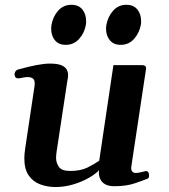

<svg xmlns="http://www.w3.org/2000/svg" viewBox="-20 -752 691 786"><path d="M207 13.7Q174.3 13.7 145 2.9Q115.7 -7.8 97.7 -33.4Q79.6 -59.1 79.6 -104Q79.6 -120.6 83 -143.6L121.6 -401.4Q122.1 -404.8 122.1 -410.2Q122.1 -426.3 113.5 -431.4Q105 -436.5 93.3 -436.5Q83 -436.5 71.8 -433.8Q60.5 -431.2 53.7 -431.2Q42 -431.2 39.6 -445.3Q38.6 -450.7 42.2 -457.8Q45.9 -464.8 53.7 -467.3Q140.1 -491.7 184.1 -491.7Q215.8 -491.7 231.9 -484.6Q248 -477.5 253.4 -466.8Q258.8 -456.1 258.8 -445.3Q258.8 -436.5 257.1 -428.7Q255.4 -420.9 254.9 -416L211.4 -128.9Q210.9 -123.5 210.2 -117.7Q209.5 -111.8 209.5 -106.4Q209.5 -85 221.2 -68.6Q232.9 -52.2 267.1 -52.2Q309.6 -52.2 337.2 -65.7Q364.7 -79.1 386.2 -94.2L444.3 -485.4H562Q578.1 -485.4 578.1 -471.7L517.6 -70.3Q515.6 -57.1 521 -50.5Q526.4 -43.9 535.6 -43.9Q543.9 -43.9 555.2 -46.6Q566.4 -49.3 575.2 -51.3Q582.5 -52.7 586.4 -47.6Q590.3 -42.5 590.3 -34.2Q590.3 -29.8 589.1 -25.9Q587.9 -22 584 -20.5Q567.4 -13.7 532.2 -1.7Q497.1 10.3 448.7 10.3Q423.8 10.3 409.9 2Q396 -6.3 390.4 -19Q384.8 -31.7 384.8 -45.4Q384.8 -47.9 385 -50.5Q385.3 -53.2 385.7 -55.7Q372.6 -40.5 344.2 -24.2Q315.9 -7.8 280 2.9Q244.1 13.7 207 13.7ZM474.1 -568.4Q445.3 -568.4 429.7 -587.2Q414.1 -606 414.1 -634.3Q414.1 -642.6 415.5 -650.4Q421.9 -684.6 443.4 -708.5Q464.8 -732.4 497.6 -732.4Q526.4 -732.4 542 -713.6Q557.6 -694.8 557.6 -666Q557.6 -662.6 557.6 -658.4Q557.6 -654.3 556.6 -650.4Q550.3 -616.7 528.6 -592.5Q506.8 -568.4 474.1 -568.4ZM249 -568.4Q220.2 -568.4 204.8 -587.2Q189.5 -606 189.5 -634.3Q189.5 -642.6 190.9 -650.4Q196.8 -684.6 218.3 -708.5Q239.7 -732.4 272.5 -732.4Q301.3 -732.4 316.9 -713.6Q332.5 -694.8 332.5 -666Q332.5 -662.6 332.5 -658.4Q332.5 -654.3 331.5 -650.4Q325.7 -616.7 303.7 -592.5Q281.7 -568.4 249 -568.4Z"/></svg>

Font: Gelasio SemiBold
Style: Italic
Weight: 600
Italic angle: -8.5°
Designer: Eben Sorkin
Foundry: Eben Sorkin
Version: Version 1.008